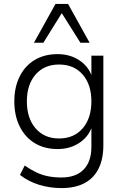

<svg xmlns="http://www.w3.org/2000/svg" viewBox="-20 -771 631 979"><path d="M294 188Q233 188 178.5 171Q124 154 82 121L106 73Q136 94 165.5 108Q195 122 226.5 128Q258 134 293 134Q367 134 406.5 93.5Q446 53 446 -22V-139H453Q438 -80 389 -45.5Q340 -11 274 -11Q206 -11 156.5 -41.5Q107 -72 80 -127Q53 -182 53 -254Q53 -326 80 -380.5Q107 -435 156.5 -465Q206 -495 274 -495Q340 -495 389 -460.5Q438 -426 453 -367H446V-487H507V-31Q507 40 482.5 89Q458 138 410.5 163Q363 188 294 188ZM281 -65Q357 -65 401.5 -116.5Q446 -168 446 -254Q446 -340 401.5 -391Q357 -442 281 -442Q206 -442 161.5 -391Q117 -340 117 -254Q117 -168 161.5 -116.5Q206 -65 281 -65ZM153 -553 263 -751H327L437 -553H390L295 -704L201 -553Z"/></svg>

Font: Nunito Sans 11pt Light
Style: Regular
Weight: 300
Version: Version 3.101;gftools[0.9.27]